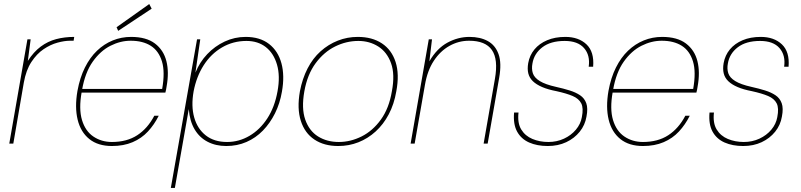

<svg xmlns="http://www.w3.org/2000/svg" viewBox="-20 -712 3971 952"><path d="M26 0 116 -517H132L118 -410Q147 -455 182 -481Q217 -507 258.5 -518Q300 -529 348 -529L345 -510H327Q300 -510 265 -500.5Q230 -491 196 -468Q162 -445 135.5 -404.5Q109 -364 98 -302L46 0Z M535 12Q466 12 423 -22.5Q380 -57 365 -118.5Q350 -180 364 -261Q376 -327 401 -377Q426 -427 461 -460.5Q496 -494 539 -511.5Q582 -529 630 -529Q705 -529 748 -496.5Q791 -464 805 -409Q819 -354 806 -283Q805 -274 803.5 -268Q802 -262 800 -253H374L377 -271H784Q799 -355 783 -407.5Q767 -460 727.5 -485Q688 -510 628 -510Q577 -510 527.5 -485Q478 -460 440 -406.5Q402 -353 387 -267L385 -256Q370 -172 386.5 -117Q403 -62 443 -35Q483 -8 535 -8Q609 -8 660.5 -41.5Q712 -75 745 -138H767Q745 -94 713.5 -60Q682 -26 637.5 -7Q593 12 535 12ZM566 -559 558 -577 720 -692 732 -669Z M827 220 957 -517H973L949 -352Q970 -404 1007.5 -443.5Q1045 -483 1094 -506Q1143 -529 1198 -529Q1269 -529 1314 -494Q1359 -459 1375.5 -398Q1392 -337 1378 -258Q1368 -199 1343.5 -150Q1319 -101 1283.5 -64.5Q1248 -28 1202 -8Q1156 12 1102 12Q1050 12 1009.5 -9Q969 -30 945 -70.5Q921 -111 916 -171L847 220ZM1106 -8Q1165 -8 1217 -38.5Q1269 -69 1305.5 -125Q1342 -181 1356 -259Q1370 -335 1353.5 -391.5Q1337 -448 1298 -478.5Q1259 -509 1202 -509Q1136 -509 1081 -477Q1026 -445 990 -388.5Q954 -332 940 -259Q927 -186 943 -129.5Q959 -73 1000.5 -40.5Q1042 -8 1106 -8Z M1657 12Q1587 12 1539 -20Q1491 -52 1471.5 -113Q1452 -174 1467 -259Q1479 -322 1505 -372.5Q1531 -423 1569.5 -457.5Q1608 -492 1655 -510.5Q1702 -529 1754 -529Q1825 -529 1873.5 -497Q1922 -465 1941.5 -404.5Q1961 -344 1945 -259Q1934 -195 1907.5 -145Q1881 -95 1842.5 -60Q1804 -25 1757 -6.5Q1710 12 1657 12ZM1660 -8Q1718 -8 1773 -35.5Q1828 -63 1868.5 -119Q1909 -175 1923 -259Q1939 -343 1919 -398.5Q1899 -454 1855.5 -481.5Q1812 -509 1757 -509Q1697 -509 1641.5 -481.5Q1586 -454 1545 -398.5Q1504 -343 1489 -259Q1474 -175 1493.5 -119Q1513 -63 1557 -35.5Q1601 -8 1660 -8Z M2016 0 2106 -517H2122L2109 -408Q2146 -472 2198.5 -500.5Q2251 -529 2308 -529Q2361 -529 2398.5 -508.5Q2436 -488 2452 -443.5Q2468 -399 2455 -326L2398 0H2378L2434 -321Q2451 -418 2419 -464Q2387 -510 2306 -510Q2254 -510 2208.5 -484.5Q2163 -459 2131 -410.5Q2099 -362 2087 -291L2036 0Z M2696 12Q2643 12 2603.5 -5.5Q2564 -23 2544 -59.5Q2524 -96 2529 -154H2551Q2545 -102 2564.5 -70Q2584 -38 2620 -23Q2656 -8 2699 -8Q2741 -8 2776.5 -24.5Q2812 -41 2835.5 -69Q2859 -97 2865 -131Q2874 -176 2862 -199.5Q2850 -223 2819.5 -236Q2789 -249 2739 -260Q2697 -268 2668 -280.5Q2639 -293 2622 -309.5Q2605 -326 2599.5 -348Q2594 -370 2599 -399Q2606 -438 2630 -467Q2654 -496 2693 -512.5Q2732 -529 2783 -529Q2849 -529 2888 -492Q2927 -455 2921 -381H2899Q2907 -438 2876 -473.5Q2845 -509 2780 -509Q2710 -509 2669 -477.5Q2628 -446 2620 -397Q2615 -371 2622 -349Q2629 -327 2656.5 -310Q2684 -293 2738 -281Q2774 -273 2804.5 -263.5Q2835 -254 2856.5 -239.5Q2878 -225 2887 -200Q2896 -175 2888 -134Q2881 -92 2854.5 -59Q2828 -26 2787.5 -7Q2747 12 2696 12Z M3168 12Q3099 12 3056 -22.5Q3013 -57 2998 -118.5Q2983 -180 2997 -261Q3009 -327 3034 -377Q3059 -427 3094 -460.5Q3129 -494 3172 -511.5Q3215 -529 3263 -529Q3338 -529 3381 -496.5Q3424 -464 3438 -409Q3452 -354 3439 -283Q3438 -274 3436.5 -268Q3435 -262 3433 -253H3007L3010 -271H3417Q3432 -355 3416 -407.5Q3400 -460 3360.5 -485Q3321 -510 3261 -510Q3210 -510 3160.5 -485Q3111 -460 3073 -406.5Q3035 -353 3020 -267L3018 -256Q3003 -172 3019.5 -117Q3036 -62 3076 -35Q3116 -8 3168 -8Q3242 -8 3293.5 -41.5Q3345 -75 3378 -138H3400Q3378 -94 3346.5 -60Q3315 -26 3270.5 -7Q3226 12 3168 12Z M3665 12Q3612 12 3572.5 -5.5Q3533 -23 3513 -59.5Q3493 -96 3498 -154H3520Q3514 -102 3533.5 -70Q3553 -38 3589 -23Q3625 -8 3668 -8Q3710 -8 3745.5 -24.5Q3781 -41 3804.5 -69Q3828 -97 3834 -131Q3843 -176 3831 -199.5Q3819 -223 3788.5 -236Q3758 -249 3708 -260Q3666 -268 3637 -280.5Q3608 -293 3591 -309.5Q3574 -326 3568.5 -348Q3563 -370 3568 -399Q3575 -438 3599 -467Q3623 -496 3662 -512.5Q3701 -529 3752 -529Q3818 -529 3857 -492Q3896 -455 3890 -381H3868Q3876 -438 3845 -473.5Q3814 -509 3749 -509Q3679 -509 3638 -477.5Q3597 -446 3589 -397Q3584 -371 3591 -349Q3598 -327 3625.5 -310Q3653 -293 3707 -281Q3743 -273 3773.5 -263.5Q3804 -254 3825.5 -239.5Q3847 -225 3856 -200Q3865 -175 3857 -134Q3850 -92 3823.5 -59Q3797 -26 3756.5 -7Q3716 12 3665 12Z"/></svg>

Font: DM Sans 11pt Thin
Style: Italic
Weight: 250
Italic angle: -10°
Version: Version 4.004;gftools[0.9.30]